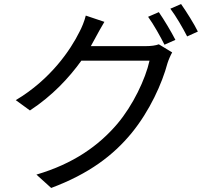

<svg xmlns="http://www.w3.org/2000/svg" viewBox="-20 -860 1040 949"><path d="M765 -800 712 -777C739 -740 773 -679 793 -639L847 -663C826 -704 790 -764 765 -800ZM875 -840 822 -817C850 -780 883 -723 905 -680L958 -704C940 -741 901 -803 875 -840ZM496 -752 404 -783C398 -757 383 -721 373 -703C329 -614 231 -468 58 -365L128 -314C238 -386 321 -475 382 -560H719C699 -469 637 -339 560 -248C469 -141 344 -51 160 3L233 69C420 -1 540 -92 631 -203C720 -312 781 -447 808 -548C813 -564 823 -587 831 -601L765 -641C749 -635 727 -632 700 -632H429L452 -674C462 -692 480 -726 496 -752Z"/></svg>

Font: Noto Sans CJK HK
Style: Regular
Weight: 400
Designer: Ryoko NISHIZUKA 西塚涼子 (kana, bopomofo & ideographs); Paul D. Hunt (Latin, Greek & Cyrillic); Sandoll Communications 산돌커뮤니
Foundry: Adobe
Version: Version 2.004;hotconv 1.0.118;makeotfexe 2.5.65603